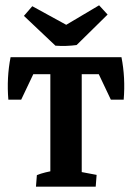

<svg xmlns="http://www.w3.org/2000/svg" viewBox="-20 -697 493 717"><path d="M168 -7.3V-476.6H285.2V-7.3ZM11.2 -324.7Q4.4 -406.7 19.5 -483.4L114.3 -440.9L59.1 -324.7ZM27.8 -419.9 19.5 -483.4H433.6L416.5 -419.9ZM394 -324.7 338.9 -440.9 433.6 -483.4Q448.7 -406.7 441.9 -324.7ZM114.3 0 117.7 -43Q131.8 -48.8 149.7 -53.2Q167.5 -57.6 186.5 -60.5L168 -12.2V-88.9H285.2V-12.2L268.1 -57.6L340.8 -43.9L337.4 0ZM187 -526.4 69.3 -637.7 100.6 -673.8 252 -590.8ZM187 -526.4 203.6 -590.3 350.1 -677.2 381.8 -642.6 266.1 -528.8Q249 -526.4 227.8 -525.6Q206.5 -524.9 187 -526.4Z"/></svg>

Font: Markazi Text
Style: Regular
Weight: 400
Designer: Borna Izadpanah (Arabic designer), Fiona Ross (Arabic design director) and Florian Runge (Latin designer)
Foundry: Borna Izadpanah and Florian Runge
Version: Version 1.000